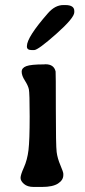

<svg xmlns="http://www.w3.org/2000/svg" viewBox="-20 -741 332 752"><path d="M113.8 -544.9H104Q85.4 -544.9 85.4 -558.6V-560.5Q85.4 -595.2 168 -689.5Q195.8 -721.2 228 -721.2H235.8Q271 -721.2 271 -697.8V-692.9Q271 -670.9 200 -607.9Q128.9 -544.9 113.8 -544.9ZM144.5 -8.8H111.8Q87.4 -8.8 74 -20.5Q60.5 -32.2 60.5 -44.2Q60.5 -56.2 73.7 -85.4Q86.9 -114.7 91.6 -153.3Q96.2 -191.9 96.2 -284.4Q96.2 -377 93 -391.6Q89.8 -406.2 77.4 -425.5Q64.9 -444.8 64.9 -460Q64.9 -475.1 83 -481.9Q101.1 -488.8 151.9 -488.8L158.2 -489.3Q191.4 -489.3 197.8 -460.9Q198.7 -456.5 198.7 -313.5Q198.7 -170.4 201.9 -145.5Q205.1 -120.6 216.6 -93.8Q228 -66.9 228 -60.5V-55.2Q228 -35.6 207.3 -22.2Q186.5 -8.8 144.5 -8.8Z"/></svg>

Font: Averia Gruesa Libre
Style: Regular
Weight: 400
Italic angle: -1.70001°
Version: Version 1.002